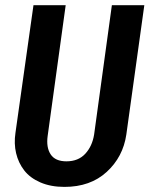

<svg xmlns="http://www.w3.org/2000/svg" viewBox="-20 -711 580 745"><path d="M540 -690.9 470.2 -189Q457.5 -102.1 394 -43.9Q330.6 14.2 230 14.2Q176.8 14.2 136.7 -3.2Q96.7 -20.5 74 -49.8Q51.3 -79.1 42.5 -116.5Q33.7 -153.8 40 -195.8L109.9 -690.9H234.9L165 -184.1Q158.7 -139.2 176.5 -112.1Q194.3 -85 237.8 -85Q283.7 -85 310.8 -114.3Q337.9 -143.6 345.2 -189L414.1 -690.9Z"/></svg>

Font: Fira Sans Compressed Medium
Style: Italic
Weight: 500
Width: 3
Italic angle: -8°
Designer: Carrois Corporate & Edenspiekermann AG
Foundry: Carrois Corporate GbR & Edenspiekermann AG
Version: Version 4.203;PS 004.203;hotconv 1.0.88;makeotf.lib2.5.64775